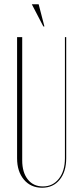

<svg xmlns="http://www.w3.org/2000/svg" viewBox="-20 -873 380 899"><path d="M84 -699V-122Q84 -66 110 -33Q136 0 181 0Q227 0 255.5 -36Q284 -72 284 -132V-699H290V-132Q290 -69 259.5 -31.5Q229 6 177 6Q124 6 92 -32Q60 -70 60 -132V-699ZM183 -749 129 -853H161L188 -749Z"/></svg>

Font: Moniqa Thin Display
Style: Regular
Weight: 100
Designer: Rajesh Rajput
Foundry: Rajesh Rajput
Version: Version 1.000